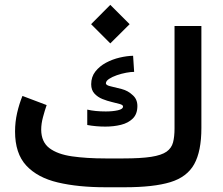

<svg xmlns="http://www.w3.org/2000/svg" viewBox="-20 -790 939 810"><path d="M445.3 -769.5 526.9 -688 445.3 -606.9 364.3 -688ZM425.3 -121.6H499.5Q574.2 -121.6 617.9 -128.4Q661.6 -135.3 682.6 -150.1Q703.6 -165 710 -189.2Q716.3 -213.4 716.3 -248.5V-680.2H829.6V-250Q829.6 -151.9 799.3 -97.4Q769 -43 698.5 -21.5Q627.9 0 505.9 0H425.3Q309.6 0 223.9 -20.3Q138.2 -40.5 90.8 -91.6Q43.5 -142.6 43.5 -235.4Q43.5 -275.4 52.2 -313.5Q61 -351.6 74.7 -385.3L176.8 -346.7Q168.9 -324.2 161.4 -296.1Q153.8 -268.1 153.8 -242.7Q154.3 -190.9 188.5 -165Q222.7 -139.2 283.9 -130.4Q345.2 -121.6 425.3 -121.6ZM348.1 -327.6Q381.3 -319.8 426.3 -319.8Q455.1 -319.8 477.1 -324.7Q499 -329.6 499 -340.8Q499 -347.2 485.6 -351.1Q472.2 -355 452.1 -359.6Q432.1 -364.3 412.1 -372.3Q392.1 -380.4 378.4 -395.3Q364.7 -410.2 364.7 -434.6Q364.7 -465.8 382.3 -488.3Q399.9 -510.7 427.2 -525.4Q454.6 -540 485.1 -547.1Q515.6 -554.2 541.5 -554.7L545.9 -486.8Q532.2 -486.8 512.5 -483.2Q492.7 -479.5 472.9 -472.7Q453.1 -465.8 439.9 -457Q426.8 -448.2 426.8 -438.5Q426.8 -430.2 447 -425.8Q467.3 -421.4 493.7 -414.3Q520 -407.2 538.1 -390.1Q559.6 -372.6 559.6 -342.8Q559.6 -309.1 540.3 -290Q521 -271 490.2 -263.4Q459.5 -255.9 424.3 -255.9Q405.3 -255.9 385.7 -257.6Q366.2 -259.3 348.1 -262.7Z"/></svg>

Font: Vazirmatn UI NL SemiBold
Style: Regular
Weight: 600
Designer: Saber Rastikerdar
Foundry: Saber Rastikerdar
Version: Version 33.003